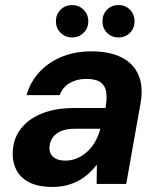

<svg xmlns="http://www.w3.org/2000/svg" viewBox="-20 -727 631 759"><path d="M188 12Q129 12 93 -7.5Q57 -27 42 -61Q27 -95 31 -135Q35 -185 65.5 -222Q96 -259 148.5 -279.5Q201 -300 274 -300H397Q404 -340 399.5 -365Q395 -390 376.5 -402.5Q358 -415 321 -415Q284 -415 256 -399Q228 -383 216 -351H85Q100 -404 136.5 -443Q173 -482 225.5 -503Q278 -524 341 -524Q413 -524 460 -500.5Q507 -477 527 -431.5Q547 -386 536 -321L479 0H362L363 -76Q348 -57 330.5 -41Q313 -25 291 -13Q269 -1 243 5.5Q217 12 188 12ZM238 -92Q263 -92 285 -101.5Q307 -111 325.5 -128Q344 -145 356.5 -167.5Q369 -190 376 -215V-218H274Q244 -218 223 -209.5Q202 -201 190 -185.5Q178 -170 176 -150Q173 -122 190 -107Q207 -92 238 -92ZM265 -579Q238 -579 219.5 -597.5Q201 -616 201 -643Q201 -670 219.5 -688.5Q238 -707 265 -707Q292 -707 310.5 -688.5Q329 -670 329 -643Q329 -616 310.5 -597.5Q292 -579 265 -579ZM448 -579Q421 -579 403 -597.5Q385 -616 385 -643Q385 -670 403 -688.5Q421 -707 448 -707Q476 -707 494 -688.5Q512 -670 512 -643Q512 -616 494 -597.5Q476 -579 448 -579Z"/></svg>

Font: DM Sans 12pt
Style: Bold Italic
Weight: 700
Italic angle: -10°
Version: Version 4.004;gftools[0.9.30]